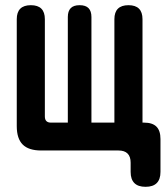

<svg xmlns="http://www.w3.org/2000/svg" viewBox="-20 -580 640 740"><path d="M541 140Q512.2 140 497.9 125.6Q483.5 111.2 483.5 82.5V47Q483.5 23.5 471.7 11.8Q460 0 436.5 0H138.6Q90.4 0 67.5 -22.9Q44.6 -45.8 44.6 -94V-506Q44.6 -533 58.2 -546.5Q71.9 -560 98.9 -560Q125.9 -560 139.4 -546.5Q152.9 -533 152.9 -506V-130.9Q152.9 -119.2 158.8 -113.3Q164.7 -107.4 176.4 -107.4H241.4V-514.5Q241.4 -537.1 252.5 -548.5Q263.6 -560 286.9 -560Q310.2 -560 321.3 -548.5Q332.4 -537.1 332.4 -514.5V-107.4H420.9V-506Q420.9 -533 434.5 -546.5Q448.2 -560 475.2 -560Q502.2 -560 515.7 -546.5Q529.2 -533 529.2 -506V-107.4H535.2Q567.5 -107.4 583 -91.9Q598.5 -76.4 598.5 -44.1V82.5Q598.5 111.2 584.1 125.6Q569.7 140 541 140Z"/></svg>

Font: Maple Mono
Style: Regular
Weight: 400
Monospace: yes
Designer: subframe7536
Version: Version 7.300